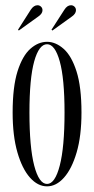

<svg xmlns="http://www.w3.org/2000/svg" viewBox="-20 -682 350 714"><path d="M155 11Q120.5 11 91.5 -21.5Q62.5 -54 44.8 -115.2Q27 -176.5 27 -263.5Q27 -359 45.2 -416.8Q63.5 -474.5 92.8 -500.5Q122 -526.5 155 -526.5Q187 -526.5 216.5 -500.5Q246 -474.5 264.5 -416.8Q283 -359 283 -263.5Q283 -176.5 265 -115.2Q247 -54 218 -21.5Q189 11 155 11ZM155 2Q184.5 2 202.2 -66.2Q220 -134.5 220 -263.5Q220 -390 202.2 -453.8Q184.5 -517.5 155 -517.5Q125 -517.5 107.2 -453.8Q89.5 -390 89.5 -263.5Q89.5 -134.5 107.2 -66.2Q125 2 155 2ZM175 -568.5 171.5 -571.5 219.5 -646Q230 -662.5 244 -662.5Q251.5 -662.5 257 -657.2Q262.5 -652 262.5 -644Q262.5 -631.5 248 -621ZM50 -568.5 47 -571.5 94.5 -646Q105.5 -662.5 119.5 -662.5Q127 -662.5 132.5 -657.2Q138 -652 138 -644Q138 -631.5 123 -621Z"/></svg>

Font: Imbue 100pt Light
Style: Regular
Weight: 300
Designer: Tyler Finck
Foundry: Etcetera Type Company
Version: Version 1.102; ttfautohint (v1.8.3)